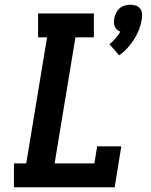

<svg xmlns="http://www.w3.org/2000/svg" viewBox="-20 -792 640 812"><path d="M484 -558 443 -605Q457 -616 468.5 -629.5Q480 -643 489 -658Q481 -661 475 -666.5Q469 -672 465.5 -679.5Q462 -687 462 -695.5Q462 -704 463 -713Q465 -725 470.5 -736.5Q476 -748 485.5 -756.5Q495 -765 507.5 -768.5Q520 -772 531 -772Q543 -772 554 -768.5Q565 -765 572 -756.5Q579 -748 580.5 -736.5Q582 -725 580 -713Q577 -691 569 -669.5Q561 -648 548.5 -628Q536 -608 520 -590Q504 -572 484 -558ZM39 0V-101H91L179 -634H141V-735H377V-634H299L211 -101H379L391 -173H493L465 0Z"/></svg>

Font: Iosevka Etoile Oblique
Style: Bold
Weight: 700
Italic angle: -9°
Designer: Belleve Invis
Foundry: Belleve Invis
Version: Version 15.5.2; ttfautohint (v1.8.4)